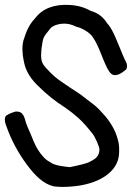

<svg xmlns="http://www.w3.org/2000/svg" viewBox="-38 -747 536 780"><path d="M471 -462C479 -466 480 -483 475 -493C457 -527 437 -588 416 -626C413 -631 403 -648 399 -650C382 -677 362 -694 330 -703C305 -717 279 -725 243 -727C182 -730 135 -713 104 -672C83 -650 70 -625 57 -582C51 -557 52 -530 59 -497C66 -458 88 -424 122 -393C149 -366 184 -337 228 -309C248 -295 262 -284 280 -268C303 -247 316 -231 337 -205C349 -191 366 -150 366 -140C366 -137 365 -122 361 -119C358 -109 348 -100 327 -90C316 -83 280 -75 246 -68C234 -69 180 -74 167 -88C150 -95 130 -114 109 -151C102 -165 96 -178 90 -194C81 -217 69 -238 62 -267C62 -268 56 -282 54 -282C51 -291 33 -296 22 -293C20 -293 -6 -283 -6 -281C-25 -275 -18 -248 -12 -234C8 -177 37 -124 72 -77C105 -33 138 0 180 10C204 13 222 13 249 11C356 4 446 -45 446 -129V-145C446 -152 445 -159 444 -166C436 -203 424 -229 400 -262C387 -279 377 -289 364 -303C348 -320 329 -332 314 -344C283 -370 269 -375 219 -410C190 -430 181 -436 149 -471C137 -484 129 -496 129 -521C129 -532 130 -543 131 -553C138 -598 136 -593 167 -632C177 -644 212 -657 247 -648C249 -648 270 -640 273 -638C295 -634 329 -613 339 -596C363 -562 377 -511 398 -469C399 -467 411 -448 412 -449C431 -430 460 -453 471 -462Z"/></svg>

Font: Reckless Catfish
Style: Fax
Weight: 400
Foundry: Cannot Into Space Fonts
Version: Version 0.2894